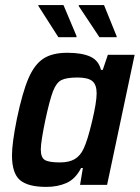

<svg xmlns="http://www.w3.org/2000/svg" viewBox="-20 -725 549 753"><path d="M27 -116Q27 -163 46 -258Q68 -363 91.5 -417.5Q115 -472 150 -495Q185 -518 244 -518Q301 -518 334 -503Q367 -488 376 -451H383L403 -510H508L400 0H294L305 -66H298Q276 -23 241 -7.5Q206 8 162 8Q89 8 58 -19Q27 -46 27 -116ZM308 -142Q323 -173 341 -248.5Q359 -324 359 -359Q359 -393 342 -407Q325 -421 284 -421Q241 -421 221 -411Q201 -401 188 -367.5Q175 -334 158 -255Q150 -217 145 -186Q140 -155 140 -139Q140 -107 156 -97.5Q172 -88 215 -88Q251 -88 273 -101Q295 -114 308 -142ZM209 -579 131 -701 130 -705H229L280 -584V-579ZM370 -579 289 -701V-705H388L437 -584L438 -579Z"/></svg>

Font: Saira Semi Condensed Medium
Style: Italic
Weight: 500
Width: 4
Italic angle: -12°
Designer: Hector Gatti with collaboration of the Omnibus-Type team
Foundry: Omnibus-Type
Version: Version 1.001; ttfautohint (v1.8)